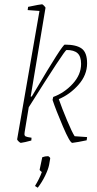

<svg xmlns="http://www.w3.org/2000/svg" viewBox="-20 -657 452 895"><path d="M328 -22 386 -18 384 -3Q365 1 346 4.5Q327 8 317 9Q306 9 273.5 -67Q241 -143 225 -191L228 -205Q280 -224 319 -266.5Q358 -309 358 -359Q358 -394 341.5 -409Q325 -424 290 -424Q282 -424 114 -157L95 -42Q94 -38 94 -32Q94 -24 100 -21Q106 -18 127 -15L126 -2Q113 2 98.5 5Q84 8 77 9Q74 9 67 2.5Q60 -4 60 -8L164 -606L109 -610L111 -625Q168 -637 176 -637Q179 -637 186 -629.5Q193 -622 192 -620L123 -207H128L143 -232Q271 -449 282 -449Q336 -449 361 -430.5Q386 -412 386 -362Q386 -307 345.5 -261.5Q305 -216 254 -195Q269 -152 292.5 -96Q316 -40 328 -22ZM143 210Q164 176 175 145Q174 144 169 140Q164 136 165 133L177 76Q190 71 204 71Q206 71 210.5 75Q215 79 214 82L209 111Q205 132 190.5 162Q176 192 156 218Z"/></svg>

Font: Grenze Thin
Style: Italic
Weight: 250
Italic angle: -10°
Designer: Renata Polastri
Foundry: Omnibus-Type
Version: Version 1.002; ttfautohint (v1.8)